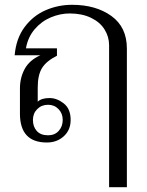

<svg xmlns="http://www.w3.org/2000/svg" viewBox="-20 -583 611 799"><path d="M434 -395Q434 -430 415 -460.5Q396 -491 358.5 -509Q321 -527 270 -527Q230 -527 191 -510.5Q152 -494 124 -461Q96 -428 88 -382H217V-351Q173 -329 155 -300Q137 -271 137 -219V-160Q153 -175 186 -175Q217 -175 245.5 -152.5Q274 -130 274 -84Q274 -42 245.5 -16Q217 10 175 10Q63 10 63 -110V-215Q63 -260 83 -296.5Q103 -333 148 -353H41Q47 -423 82.5 -470.5Q118 -518 170 -540.5Q222 -563 280 -563Q379 -563 443.5 -516.5Q508 -470 508 -381V196H434ZM241 -84Q241 -111 223.5 -129Q206 -147 180 -147Q153 -147 135 -129Q117 -111 117 -84Q117 -56 133 -38Q149 -20 180 -20Q208 -20 224.5 -38.5Q241 -57 241 -84Z"/></svg>

Font: Taviraj Light
Style: Regular
Weight: 300
Designer: Katatrad Team
Foundry: CadsonDemak
Version: Version 1.001